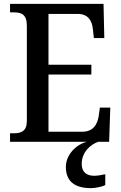

<svg xmlns="http://www.w3.org/2000/svg" viewBox="-20 -734 627 994"><path d="M32 0H430C373 14 321 68 321 130C321 206 368 240 451 240C471 240 506 234 525 224V168C503 173 483 176 467 176C430 176 403 158 403 115C403 52 450 13 489 0H545L551 -177H497L491 -133C484 -89 462 -52 406 -52H231V-348H453V-399H231V-662H382C437 -662 457 -626 461 -581L466 -537H520L516 -714H32V-670H51C89 -670 119 -661 119 -601V-108C119 -55 90 -44 52 -44H32Z"/></svg>

Font: Noto Serif Devanagari SemiCondensed Medium
Style: Regular
Weight: 500
Width: 4
Designer: Universal Thirst, Indian Type Foundry and the Monotype Design Team
Foundry: Monotype Imaging Inc.
Version: Version 2.004